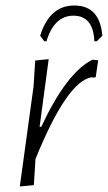

<svg xmlns="http://www.w3.org/2000/svg" viewBox="-20 -674 392 698"><path d="M141 -524 126 -544Q160 -654 250 -654Q343 -654 352 -544L332 -524H323Q319 -617 247 -617Q177 -617 149 -524ZM157 -459 124 -213H130Q222 -410 316 -457L337 -455L328 -394L323 -392L313 -393Q224 -379 109 -96L103 -1L52 4L102 -360L108 -454Z"/></svg>

Font: Alegreya Sans Light
Style: Italic
Weight: 300
Italic angle: -7°
Designer: Juan Pablo del Peral
Foundry: Huerta Tipografica
Version: Version 2.007